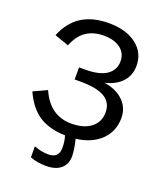

<svg xmlns="http://www.w3.org/2000/svg" viewBox="-157 -770 915 1080"><g transform="rotate(20 300.0 -230.0)"><path d="M300.3 80.1Q300.3 41 290 9.3Q194.3 6.8 133.3 -33Q72.3 -72.8 32.7 -160.2L113.3 -197.8Q171.4 -64.9 299.8 -64.9Q374.5 -64.9 417.5 -98.6Q460.4 -132.3 460.4 -189.5Q460.4 -248.5 413.6 -276.6Q366.7 -304.7 268.1 -304.7H233.4V-377H268.1Q356 -377 398.4 -406.7Q440.9 -436.5 440.9 -487.8Q440.9 -537.1 403.8 -564.9Q366.7 -592.8 304.2 -592.8Q242.2 -592.8 199.2 -563.5Q156.2 -534.2 132.3 -472.2L46.9 -502Q81.1 -586.4 145.5 -627.4Q210 -668.5 307.6 -668.5Q410.6 -668.5 472.4 -621.1Q534.2 -573.7 534.2 -496.1Q534.2 -438.5 499 -399.7Q463.9 -360.8 397.5 -344.7Q469.7 -334 512.2 -292.7Q554.7 -251.5 554.7 -190.9Q554.7 -110.4 500.2 -57.4Q445.8 -4.4 352.5 6.8Q367.7 67.4 367.7 107.4Q367.7 153.8 336.4 180.7Q305.2 207.5 248.5 207.5Q192.4 207.5 151.9 190.9V125Q195.3 142.1 237.3 142.1Q300.3 142.1 300.3 80.1Z"/></g></svg>

Font: Cousine
Style: Regular
Weight: 400
Monospace: yes
Designer: Steve Matteson
Foundry: Monotype Imaging Inc.
Version: Version 1.21